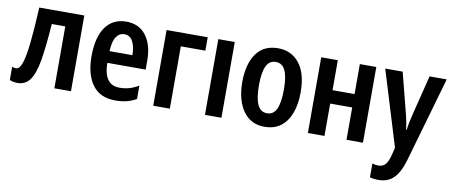

<svg xmlns="http://www.w3.org/2000/svg" viewBox="-69 -834 3182 1356"><g transform="rotate(10 1522.0 -156.5)"><path d="M443 0H324V-444H227Q216 -282 199 -182.5Q182 -83 149.5 -37.5Q117 8 61 8Q29 8 4 -3V-99Q15 -92 33 -92Q57 -92 73.5 -138Q90 -184 101 -283.5Q112 -383 120 -543H443Z M744 -552Q836 -552 886 -485Q936 -418 936 -308V-242H661Q663 -84 775 -84Q812 -84 844.5 -93Q877 -102 912 -123V-27Q879 -8 843 1Q807 10 761 10Q652 10 597.5 -64.5Q543 -139 543 -268Q543 -406 595.5 -479Q648 -552 744 -552ZM746 -462Q709 -462 687 -429Q665 -396 662 -326H826Q826 -386 806 -424Q786 -462 746 -462Z M1328 -543V-447H1152V0H1033V-543Z M1522 0H1404V-543H1522Z M2042 -273Q2042 -190 2019 -126.5Q1996 -63 1949.5 -26.5Q1903 10 1831 10Q1764 10 1717.5 -26Q1671 -62 1647 -126Q1623 -190 1623 -273Q1623 -402 1675.5 -477.5Q1728 -553 1833 -553Q1928 -553 1985 -481Q2042 -409 2042 -273ZM1743 -272Q1743 -181 1764.5 -134Q1786 -87 1833 -87Q1880 -87 1901 -134Q1922 -181 1922 -273Q1922 -364 1900.5 -409.5Q1879 -455 1832 -455Q1786 -455 1764.5 -409.5Q1743 -364 1743 -272Z M2261 -543V-328H2419V-543H2537V0H2419V-232H2261V0H2142V-543Z M2601 -543H2726L2800 -255Q2807 -227 2812.5 -198.5Q2818 -170 2821 -143H2825Q2828 -167 2833.5 -195Q2839 -223 2847 -255L2919 -543H3042L2867 66Q2841 156 2799 198Q2757 240 2689 240Q2672 240 2657 238Q2642 236 2628 232V133Q2638 136 2649.5 138Q2661 140 2672 140Q2705 140 2723.5 117.5Q2742 95 2755 41L2766 -4Z"/></g></svg>

Font: Noto Sans Disp Cond SemBd
Style: Regular
Weight: 600
Width: 3
Designer: Monotype Design Team
Foundry: Monotype Imaging Inc.
Version: Version 2.000;GOOG;noto-source:20170915:90ef993387c0; ttfaut